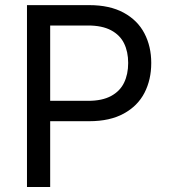

<svg xmlns="http://www.w3.org/2000/svg" viewBox="-20 -748 679 768"><path d="M87.9 -727.5H336.9Q418.9 -727.5 474.6 -697.3Q530.3 -667 557.6 -614.7Q585 -562.5 585 -496.1Q585 -429.2 557.9 -376.7Q530.8 -324.2 475.1 -293.7Q419.4 -263.2 337.4 -263.2H161.1V-344.7H333Q388.7 -344.7 424.3 -364Q460 -383.3 476.3 -417.2Q492.7 -451.2 492.7 -496.1Q492.7 -541 476.3 -574.5Q460 -607.9 424.1 -627Q388.2 -646 332 -646H180.7V0H87.9Z"/></svg>

Font: Raveo Variable
Style: Regular
Weight: 400
Designer: Jakub Foglar, Rasmus Andersson (Inter)
Foundry: Jakubfoglar.com
Version: Version 1.000;Glyphs 3.2.3 (3260)